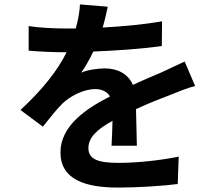

<svg xmlns="http://www.w3.org/2000/svg" viewBox="-20 -794 996 864"><path d="M595.9 -138.1C594.8 -181.1 593 -250 592 -302.9C649.9 -329.9 704.2 -350.9 746.1 -366.8C778.1 -380 828.1 -399.9 858 -407L811.1 -517C775.9 -501.1 742.9 -485.1 706 -468C666.9 -451 627.1 -435 578.1 -411.9C557.2 -460.9 509.9 -486.2 452.1 -486.2C421.2 -486.2 370 -479 345.2 -467C365.1 -494 383.9 -529.1 399.9 -562.1C500.7 -566.1 618.3 -573.9 708.1 -587L709.2 -698.2C626.1 -683.2 531.2 -675.1 442.1 -670.1C453.1 -708.1 459.9 -740.8 464.8 -763.8L339.8 -774.1C338.8 -748.2 333.1 -708.8 321 -665.8H274.9C228 -665.8 157 -668.7 109 -676.8V-566.1C160.9 -561.1 230.1 -558.9 269.2 -558.9H279.8C237.9 -474.8 171.2 -391 72.1 -299L172.9 -224.1C206 -264.9 231.9 -299 261 -328.1C296.9 -362.2 356.2 -393.1 409.1 -393.1C435 -393.1 460.2 -384.2 475.1 -360.1C367.2 -305 252.1 -228 252.1 -108C252.1 14.2 364 50.1 512.1 50.1C601.2 50.1 717 42.3 779.8 34.1L784.1 -89.1C701 -72.1 595.9 -61.1 514.9 -61.1C422.9 -61.1 377.8 -76 377.8 -127.8C377.8 -174.7 416.2 -212 486.2 -250C485.1 -209.2 484 -165.1 481.9 -138.1Z"/></svg>

Font: Karasuma Gothic
Style: Bold
Weight: 700
Designer: Rasmus Andersson / Ryoko Nishizuka
Foundry: Genbu
Version: Version 1.00